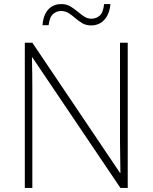

<svg xmlns="http://www.w3.org/2000/svg" viewBox="-20 -924 751 944"><path d="M608 0H572L139 -642H137Q138 -601 138.5 -562.5Q139 -524 139 -481V0H102V-714H139L570 -74H572Q572 -108 571 -151Q570 -194 570 -231V-714H608ZM189 -800Q193 -851 217.5 -877.5Q242 -904 282 -904Q306 -904 325 -893Q344 -882 360.5 -868Q377 -854 393.5 -843Q410 -832 429 -832Q452 -832 469.5 -846.5Q487 -861 492 -904H523Q518 -853 492.5 -826Q467 -799 428 -799Q403 -799 384.5 -810Q366 -821 350 -835Q334 -849 317.5 -859.5Q301 -870 280 -870Q259 -870 241.5 -855.5Q224 -841 219 -800Z"/></svg>

Font: Noto Sans Bengali UI ExtraLight
Style: Regular
Weight: 200
Designer: Jelle Bosma - Monotype Design Team
Foundry: Monotype Imaging Inc.
Version: Version 2.003; ttfautohint (v1.8.4.7-5d5b)